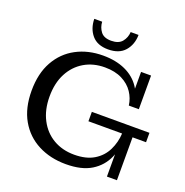

<svg xmlns="http://www.w3.org/2000/svg" viewBox="-155 -1034 1149 1190"><g transform="rotate(20 419.0 -438.5)"><path d="M406 15Q304 15 223.5 -26.5Q143 -68 97.5 -147.5Q52 -227 52 -341Q52 -455 96.5 -534.5Q141 -614 219 -655.5Q297 -697 396 -697Q480 -697 542.5 -668.5Q605 -640 640.5 -587Q676 -534 678 -460H650Q644 -506 618 -545Q592 -584 545 -608Q498 -632 431 -632Q354 -632 295 -597Q236 -562 202.5 -498Q169 -434 169 -345Q169 -258 203 -193Q237 -128 297 -93Q357 -58 435 -58Q514 -58 565 -89Q616 -120 641.5 -172Q667 -224 670 -283H695Q696 -198 666.5 -130.5Q637 -63 573.5 -24Q510 15 406 15ZM673 0V-197L695 -283H739V0ZM448 -283V-345H828V-283ZM678 -460 650 -521V-682H716V-460ZM409 -743Q338 -743 302 -785.5Q266 -828 265 -892H317Q319 -855 340 -827.5Q361 -800 409 -800Q458 -800 480.5 -827.5Q503 -855 505 -892H557Q556 -828 519 -785.5Q482 -743 409 -743Z"/></g></svg>

Font: Montagu Slab 24pt
Style: Regular
Weight: 400
Designer: Florian Karsten
Foundry: Florian Karsten
Version: Version 1.000